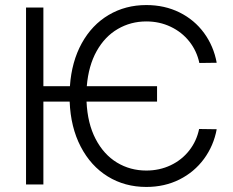

<svg xmlns="http://www.w3.org/2000/svg" viewBox="-20 -737 932 767"><path d="M607.4 -331.1H325.7Q329.6 -243.7 362.1 -181.6Q394.5 -119.6 447.3 -87.6Q500 -55.7 564.5 -55.7Q617.2 -55.7 661.9 -76.9Q706.5 -98.1 736.1 -136Q765.6 -173.8 775.4 -221.7L845.7 -220.7Q833.5 -154.8 794.9 -102.3Q756.3 -49.8 697 -20Q637.7 9.8 564.5 9.8Q478.5 9.8 410.6 -32Q342.8 -73.7 302.5 -151.1Q262.2 -228.5 258.3 -331.1H153.3V0H84V-707H153.3V-392.6H259.3Q266.1 -490.7 306.6 -564.2Q347.2 -637.7 414.1 -677.2Q481 -716.8 564.5 -716.8Q637.7 -716.8 697.3 -687.3Q756.8 -657.7 795.2 -605.2Q833.5 -552.7 845.7 -486.3L776.4 -485.4Q766.1 -533.7 736.3 -571.3Q706.5 -608.9 661.9 -630.1Q617.2 -651.4 564.5 -651.4Q502.4 -651.4 450.7 -621.3Q398.9 -591.3 366.2 -533Q333.5 -474.6 326.7 -392.6H607.4Z"/></svg>

Font: Pretendard Light
Style: Regular
Weight: 300
Designer: Base glyphs from Inter by Rasmus Andersson; Hangeul glyphs from Noto Sans CJK(Source Han Sans) by Jang Soo-young and Kan
Foundry: Kil Hyung-jin
Version: Version 1.309